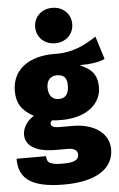

<svg xmlns="http://www.w3.org/2000/svg" viewBox="-72 -874 708 1145"><g transform="rotate(-5 282.5 -301.0)"><path d="M285 -829C220 -829 174 -783 174 -723C174 -663 220 -617 285 -617C350 -617 396 -663 396 -723C396 -783 350 -829 285 -829ZM527 -636C461 -591 382 -550 271 -554C119 -554 20 -481 20 -353C20 -284 47 -236 120 -197C81 -174 52 -132 52 -90C52 -31 102 17 232 17H306C350 17 363 37 363 56C363 78 352 102 272 102C188 102 172 88 172 49H-5C-5 153 47 227 266 227C459 227 562 155 562 42C562 -51 479 -117 345 -117H268C219 -117 216 -132 216 -142C216 -150 220 -157 228 -161C246 -158 264 -158 285 -158C431 -158 522 -233 522 -334C522 -408 488 -445 418 -474C488 -474 537 -483 570 -498ZM277 -426C318 -426 338 -407 338 -360C338 -308 317 -284 277 -284C243 -284 216 -306 216 -357C216 -403 242 -426 277 -426Z"/></g></svg>

Font: Fira Sans Heavy
Style: Regular
Weight: 900
Designer: bBox Type GmbH & Carrois Corporate GbR & Edenspiekermann AG
Foundry: bBox Type GmbH & Carrois Corporate GbR & Edenspiekermann AG
Version: Version 4.300;PS 004.300;hotconv 1.0.88;makeotf.lib2.5.64775